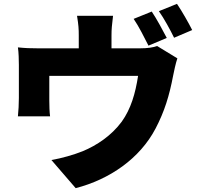

<svg xmlns="http://www.w3.org/2000/svg" viewBox="-20 -895 1040 997"><path d="M768 -835 674 -797C701 -758 730 -699 751 -658L846 -698C828 -733 793 -798 768 -835ZM899 -875 805 -837C832 -799 864 -740 884 -699L978 -739C961 -773 925 -837 899 -875ZM901 -592 796 -656C776 -649 749 -644 705 -644H559V-711C559 -744 561 -763 567 -813H380C388 -763 389 -744 389 -711V-644H180C140 -644 110 -645 73 -649C77 -624 78 -581 78 -558C78 -519 78 -419 78 -386C78 -355 76 -320 73 -291H240C237 -313 236 -348 236 -373C236 -404 236 -470 236 -501H697C683 -410 660 -330 612 -263C558 -190 482 -140 410 -110C363 -91 299 -73 247 -64L373 82C548 37 706 -71 788 -228C834 -316 859 -397 879 -502C883 -522 892 -566 901 -592Z"/></svg>

Font: Noto Sans KR Black
Style: Regular
Weight: 900
Designer: Ryoko NISHIZUKA 西塚涼子 (kana, bopomofo & ideographs); Paul D. Hunt (Latin, Greek & Cyrillic); Sandoll Communications 산돌커뮤니
Foundry: Adobe
Version: Version 2.004;hotconv 1.0.118;makeotfexe 2.5.65603